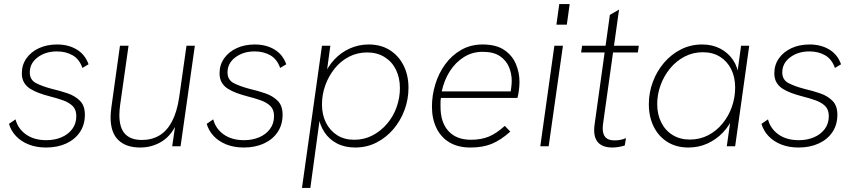

<svg xmlns="http://www.w3.org/2000/svg" viewBox="-20 -717 4198 941"><path d="M206 6Q158 6 120.5 -9Q83 -24 58.5 -50Q34 -76 24 -110L56 -132Q68 -86 107.5 -58Q147 -30 207 -30Q248 -30 281 -44Q314 -58 334 -84.5Q354 -111 354 -148Q354 -180 336 -197.5Q318 -215 288.5 -225.5Q259 -236 223 -245Q196 -252 171.5 -261Q147 -270 128 -282Q109 -294 98 -312.5Q87 -331 87 -358Q87 -399 109.5 -431Q132 -463 171 -481Q210 -499 260 -499Q315 -499 356 -474.5Q397 -450 414 -402L384 -384Q369 -427 336 -446Q303 -465 259 -465Q203 -465 164.5 -436Q126 -407 126 -362Q126 -326 156 -310Q186 -294 236 -281Q275 -272 311.5 -259.5Q348 -247 372 -223Q396 -199 396 -155Q396 -106 372 -70Q348 -34 305 -14Q262 6 206 6Z M667 6Q598 6 560 -30.5Q522 -67 522 -142Q522 -153 523 -165Q524 -177 526 -192L568 -493H610L569 -204Q567 -190 566 -176.5Q565 -163 565 -154Q565 -90 593 -60.5Q621 -31 675 -31Q724 -31 761 -53Q798 -75 822.5 -121Q847 -167 858 -239L894 -493H935L865 0H824L842 -124L851 -123Q823 -55 774.5 -24.5Q726 6 667 6Z M1175 6Q1127 6 1089.5 -9Q1052 -24 1027.5 -50Q1003 -76 993 -110L1025 -132Q1037 -86 1076.5 -58Q1116 -30 1176 -30Q1217 -30 1250 -44Q1283 -58 1303 -84.5Q1323 -111 1323 -148Q1323 -180 1305 -197.5Q1287 -215 1257.5 -225.5Q1228 -236 1192 -245Q1165 -252 1140.5 -261Q1116 -270 1097 -282Q1078 -294 1067 -312.5Q1056 -331 1056 -358Q1056 -399 1078.5 -431Q1101 -463 1140 -481Q1179 -499 1229 -499Q1284 -499 1325 -474.5Q1366 -450 1383 -402L1353 -384Q1338 -427 1305 -446Q1272 -465 1228 -465Q1172 -465 1133.5 -436Q1095 -407 1095 -362Q1095 -326 1125 -310Q1155 -294 1205 -281Q1244 -272 1280.5 -259.5Q1317 -247 1341 -223Q1365 -199 1365 -155Q1365 -106 1341 -70Q1317 -34 1274 -14Q1231 6 1175 6Z M1460 204 1558 -493H1599L1577 -331L1565 -340Q1585 -389 1618 -424.5Q1651 -460 1694.5 -479.5Q1738 -499 1787 -499Q1846 -499 1889.5 -472Q1933 -445 1957.5 -397Q1982 -349 1982 -287Q1982 -230 1962.5 -177.5Q1943 -125 1907.5 -83.5Q1872 -42 1824.5 -18Q1777 6 1721 6Q1670 6 1631.5 -14Q1593 -34 1569.5 -70Q1546 -106 1540 -152L1551 -162L1501 204ZM1716 -32Q1765 -32 1806 -53.5Q1847 -75 1877.5 -111Q1908 -147 1924 -192.5Q1940 -238 1940 -285Q1940 -336 1920.5 -375.5Q1901 -415 1864.5 -437.5Q1828 -460 1780 -460Q1731 -460 1690.5 -439Q1650 -418 1620.5 -381.5Q1591 -345 1574.5 -299.5Q1558 -254 1558 -205Q1558 -154 1578 -115Q1598 -76 1633 -54Q1668 -32 1716 -32Z M2286 6Q2225 6 2183 -19Q2141 -44 2119 -89.5Q2097 -135 2097 -194Q2097 -250 2113.5 -304Q2130 -358 2162 -402Q2194 -446 2240.5 -472.5Q2287 -499 2345 -499Q2412 -499 2451.5 -472Q2491 -445 2508.5 -403Q2526 -361 2526 -316Q2526 -296 2523 -273.5Q2520 -251 2516 -237H2141Q2139 -226 2139 -215Q2139 -204 2139 -194Q2139 -117 2178 -74.5Q2217 -32 2288 -32Q2337 -32 2374.5 -47Q2412 -62 2454 -100L2481 -72Q2434 -30 2390 -12Q2346 6 2286 6ZM2482 -261Q2484 -276 2486 -291Q2488 -306 2488 -322Q2488 -356 2474.5 -388.5Q2461 -421 2430 -442Q2399 -463 2345 -463Q2295 -463 2254 -437.5Q2213 -412 2185 -368.5Q2157 -325 2145 -269H2495Z M2628 0 2697 -493H2739L2669 0ZM2707 -596 2721 -697H2772L2758 -596Z M2981 6Q2952 6 2932 -3.5Q2912 -13 2902 -32Q2892 -51 2892 -79Q2892 -85 2892.5 -92Q2893 -99 2894 -106L2969 -644L3014 -670L2936 -113Q2935 -108 2934.5 -100.5Q2934 -93 2934 -87Q2934 -59 2947.5 -44Q2961 -29 2992 -29Q3004 -29 3017.5 -31Q3031 -33 3048 -40L3042 -4Q3026 1 3010.5 3.5Q2995 6 2981 6ZM2828 -460 2833 -493H3111L3106 -460Z M3354 6Q3295 6 3251.5 -21Q3208 -48 3184 -96Q3160 -144 3160 -206Q3160 -263 3179.5 -315.5Q3199 -368 3234.5 -409.5Q3270 -451 3317.5 -475Q3365 -499 3421 -499Q3471 -499 3509.5 -479Q3548 -459 3572 -424Q3596 -389 3601 -341L3590 -331L3612 -493H3652L3583 0H3542L3565 -162L3576 -152Q3557 -103 3523.5 -68Q3490 -33 3447 -13.5Q3404 6 3354 6ZM3361 -33Q3410 -33 3450.5 -54Q3491 -75 3521 -111.5Q3551 -148 3567 -193.5Q3583 -239 3583 -288Q3583 -339 3563.5 -378Q3544 -417 3508.5 -439Q3473 -461 3425 -461Q3376 -461 3335 -439.5Q3294 -418 3264 -381.5Q3234 -345 3217.5 -299.5Q3201 -254 3201 -207Q3201 -156 3221 -116.5Q3241 -77 3277 -55Q3313 -33 3361 -33Z M3894 6Q3846 6 3808.5 -9Q3771 -24 3746.5 -50Q3722 -76 3712 -110L3744 -132Q3756 -86 3795.5 -58Q3835 -30 3895 -30Q3936 -30 3969 -44Q4002 -58 4022 -84.5Q4042 -111 4042 -148Q4042 -180 4024 -197.5Q4006 -215 3976.5 -225.5Q3947 -236 3911 -245Q3884 -252 3859.5 -261Q3835 -270 3816 -282Q3797 -294 3786 -312.5Q3775 -331 3775 -358Q3775 -399 3797.5 -431Q3820 -463 3859 -481Q3898 -499 3948 -499Q4003 -499 4044 -474.5Q4085 -450 4102 -402L4072 -384Q4057 -427 4024 -446Q3991 -465 3947 -465Q3891 -465 3852.5 -436Q3814 -407 3814 -362Q3814 -326 3844 -310Q3874 -294 3924 -281Q3963 -272 3999.5 -259.5Q4036 -247 4060 -223Q4084 -199 4084 -155Q4084 -106 4060 -70Q4036 -34 3993 -14Q3950 6 3894 6Z"/></svg>

Font: Hanken Grotesk ExtraLight
Style: Italic
Weight: 250
Italic angle: -8°
Designer: Alfredo Marco Pradil
Foundry: Hanken Design Co.
Version: Version 3.013